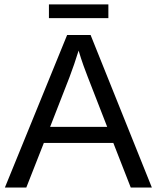

<svg xmlns="http://www.w3.org/2000/svg" viewBox="-20 -846 707 866"><path d="M177.7 -201.2 98.6 0H2L282.7 -688H388.7L665 0H569.8L491.2 -201.2ZM334.5 -617.7Q326.2 -590.3 314.7 -556.9Q303.2 -523.4 293.5 -498L206.1 -273.9H463.4L375 -501Q368.2 -518.1 356.9 -549.3Q345.7 -580.6 334.5 -617.7ZM200.7 -826.2H468.8V-764.2H200.7Z"/></svg>

Font: Arimo Nerd Font
Style: Regular
Weight: 400
Designer: Steve Matteson
Foundry: Monotype Imaging Inc.
Version: Version 1.33;Nerd Fonts 3.2.1